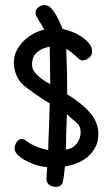

<svg xmlns="http://www.w3.org/2000/svg" viewBox="-20 -642 436 752"><path d="M87.9 -295.9Q58.6 -315.4 46.4 -342.3Q34.2 -369.1 34.2 -397.5Q34.2 -420.9 43.9 -441.4Q53.7 -461.9 70.3 -479Q86.9 -496.1 108.4 -508.3Q129.9 -520.5 153.3 -526.4Q149.4 -534.2 143.6 -543.5Q137.7 -552.7 132.3 -561.5Q127 -570.3 123 -577.6Q119.1 -585 119.1 -590.8Q119.1 -604.5 129.9 -613.3Q140.6 -622.1 154.3 -622.1Q168.9 -622.1 180.7 -609.4Q192.4 -596.7 201.2 -580.6Q210 -564.5 216.3 -549.3Q222.7 -534.2 225.6 -528.3Q242.2 -525.4 262.2 -517.6Q282.2 -509.8 299.8 -498Q317.4 -486.3 329.1 -471.7Q340.8 -457 340.8 -440.4Q340.8 -424.8 328.1 -415Q315.4 -405.3 302.7 -405.3Q296.9 -405.3 290 -410.6Q283.2 -416 275.4 -423.3Q267.6 -430.7 258.8 -438Q250 -445.3 239.3 -450.2Q241.2 -412.1 242.2 -366.2Q243.2 -320.3 243.2 -272.5Q298.8 -239.3 332 -201.2Q365.2 -163.1 365.2 -117.2Q365.2 -86.9 353 -64.5Q340.8 -42 321.8 -26.4Q302.7 -10.7 279.3 -2Q255.9 6.8 234.4 9.8Q230.5 52.7 225.6 71.3Q220.7 89.8 198.2 89.8Q184.6 89.8 173.3 82Q162.1 74.2 162.1 58.6Q162.1 48.8 163.1 37.6Q164.1 26.4 165 12.7Q140.6 10.7 117.7 2.9Q94.7 -4.9 76.7 -15.1Q58.6 -25.4 47.9 -37.1Q37.1 -48.8 37.1 -60.5Q37.1 -72.3 44.9 -85Q52.7 -97.7 65.4 -97.7Q70.3 -97.7 76.2 -94.7Q102.5 -75.2 126 -66.4Q149.4 -57.6 168.9 -54.7Q168.9 -75.2 169.9 -97.2Q170.9 -119.1 171.9 -142.6L174.8 -237.3Q159.2 -246.1 139.2 -259.3Q119.1 -272.5 87.9 -295.9ZM174.8 -459Q147.5 -455.1 126.5 -438.5Q105.5 -421.9 105.5 -389.6Q105.5 -367.2 125.5 -348.1Q145.5 -329.1 176.8 -312.5Q176.8 -353.5 175.8 -391.6Q174.8 -429.7 174.8 -459ZM238.3 -55.7Q266.6 -60.5 281.2 -80.6Q295.9 -100.6 295.9 -123Q295.9 -135.7 292.5 -144Q289.1 -152.3 282.2 -159.2Q275.4 -166 265.1 -173.8Q254.9 -181.6 242.2 -195.3Q240.2 -156.2 239.3 -121.6Q238.3 -86.9 238.3 -55.7Z"/></svg>

Font: Gamja Flower
Style: Regular
Weight: 400
Designer: YoonDesign Inc.
Foundry: YoonDesign Inc.
Version: Version 3.00;build 20171102